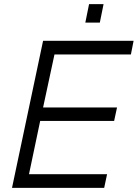

<svg xmlns="http://www.w3.org/2000/svg" viewBox="-20 -907 665 927"><path d="M392 -798H462L480 -887H410ZM38 0H483L497 -66H120L174 -323H531L545 -388H188L243 -644H612L625 -710H188Z"/></svg>

Font: Geist Light
Style: Italic
Weight: 300
Italic angle: -12°
Designer: Basement.studio, Andrés Briganti, Mateo Zaragoza
Foundry: Basement.studio, Vercel, Andrés Briganti, Guido Ferreyra, Mateo Zaragoza
Version: Version 1.500